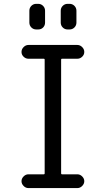

<svg xmlns="http://www.w3.org/2000/svg" viewBox="-20 -960 540 980"><path d="M325.2 -940.4H335Q349.6 -940.4 359.9 -930.2Q370.1 -919.9 370.1 -905.3V-844.7Q370.1 -830.1 359.9 -819.8Q349.6 -809.6 335 -809.6H325.2Q310.5 -809.6 300.3 -819.8Q290 -830.1 290 -844.7V-905.3Q290 -919.9 300.3 -930.2Q310.5 -940.4 325.2 -940.4ZM165 -940.4H174.8Q189.5 -940.4 199.7 -930.2Q210 -919.9 210 -905.3V-844.7Q210 -830.1 200.2 -819.8Q190.4 -809.6 174.8 -809.6H165Q150.4 -809.6 140.1 -819.8Q129.9 -830.1 129.9 -844.7V-905.3Q129.9 -919.9 140.1 -930.2Q150.4 -940.4 165 -940.4ZM203.1 -70.3Q208 -70.3 208 -75.2V-655.3Q208 -660.2 203.1 -660.2H125Q111.3 -660.2 100.6 -670.4Q89.8 -680.7 89.8 -694.8Q89.8 -709 100.6 -719.7Q111.3 -730.5 125 -730.5H375Q388.7 -730.5 399.4 -719.7Q410.2 -709 410.2 -694.8Q410.2 -680.7 399.4 -670.4Q388.7 -660.2 375 -660.2H296.9Q292 -660.2 292 -655.3V-75.2Q292 -70.3 296.9 -70.3H375Q388.7 -70.3 399.4 -59.6Q410.2 -48.8 410.2 -35.2Q410.2 -21.5 399.4 -10.7Q388.7 0 375 0H125Q111.3 0 100.6 -10.7Q89.8 -21.5 89.8 -35.2Q89.8 -48.8 100.6 -59.6Q111.3 -70.3 125 -70.3Z"/></svg>

Font: Rounded-L Mgen+ 2m regular
Style: Regular
Weight: 400
Designer: [Source Han Sans]
Ryoko NISHIZUKA  (kana & ideographs); Paul D. Hunt (Latin, Greek & Cyrillic); Wenlong ZHANG  (bopomofo
Version: Version 1.059.20150602